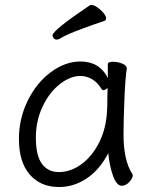

<svg xmlns="http://www.w3.org/2000/svg" viewBox="-20 -733 615 771"><path d="M355 -634Q344 -630 312.5 -618.5Q281 -607 258 -597Q235 -587 219 -577Q213 -574 208 -574Q201 -574 196 -579Q191 -584 191 -591Q191 -611 341 -712Q343 -713 347 -713Q362 -713 384 -693Q406 -673 406 -659Q406 -652 399 -649ZM476 -193Q476 -89 511 -35Q513 -31 513 -29Q513 -17 499 -2Q485 13 469 13Q448 13 433.5 -28Q419 -69 415 -118Q379 -50 327.5 -16Q276 18 217 18Q143 18 99.5 -32Q56 -82 56 -175Q56 -257 91.5 -329Q127 -401 184.5 -443.5Q242 -486 303 -486Q380 -486 413 -420V-475Q413 -485 434 -485Q453 -485 471 -477.5Q489 -470 489 -459V-457Q483 -419 479.5 -331.5Q476 -244 476 -193ZM395 -371Q391 -371 388 -375Q372 -402 349.5 -415Q327 -428 303 -428Q262 -428 220 -395Q178 -362 151 -305Q124 -248 124 -180Q124 -108 148.5 -75Q173 -42 216 -42Q264 -42 307.5 -74Q351 -106 379 -162.5Q407 -219 410 -291Q411 -301 411 -335L412 -380Q403 -371 395 -371Z"/></svg>

Font: Fusion Kai T
Style: Regular
Weight: 400
Designer: Fontworks Inc.
Version: Version 24.134;May 13, 2024